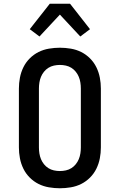

<svg xmlns="http://www.w3.org/2000/svg" viewBox="-20 -998 640 1026"><path d="M300 8Q271 8 241.5 3Q212 -2 186 -15Q160 -28 139 -49Q118 -70 105 -96.5Q92 -123 86.5 -152Q81 -181 81 -210V-525Q81 -554 86.5 -583Q92 -612 105 -638.5Q118 -665 139 -686Q160 -707 186 -720Q212 -733 241.5 -738Q271 -743 300 -743Q329 -743 358.5 -738Q388 -733 414 -720Q440 -707 461 -686Q482 -665 495 -638.5Q508 -612 513.5 -583Q519 -554 519 -525V-210Q519 -181 513.5 -152Q508 -123 495 -96.5Q482 -70 461 -49Q440 -28 414 -15Q388 -2 358.5 3Q329 8 300 8ZM300 -84Q316 -84 332 -87.5Q348 -91 361.5 -99.5Q375 -108 385 -120.5Q395 -133 401 -147.5Q407 -162 409.5 -178Q412 -194 412 -210V-525Q412 -541 409.5 -557Q407 -573 401 -587.5Q395 -602 385 -614.5Q375 -627 361.5 -635.5Q348 -644 332 -647.5Q316 -651 300 -651Q284 -651 268 -647.5Q252 -644 238.5 -635.5Q225 -627 215 -614.5Q205 -602 199 -587.5Q193 -573 190.5 -557Q188 -541 188 -525V-210Q188 -194 190.5 -178Q193 -162 199 -147.5Q205 -133 215 -120.5Q225 -108 238.5 -99.5Q252 -91 268 -87.5Q284 -84 300 -84ZM191 -803 139 -842 246 -978H354L356 -976L461 -842L409 -803L300 -920Z"/></svg>

Font: Iosevka Etoile Semibold
Style: Regular
Weight: 600
Designer: Belleve Invis
Foundry: Belleve Invis
Version: Version 22.1.2; ttfautohint (v1.8.4)